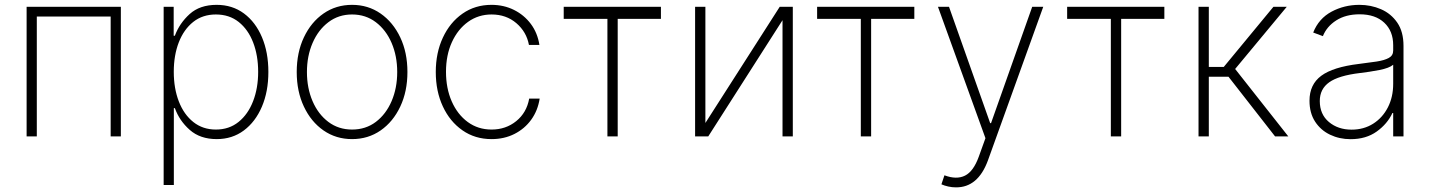

<svg xmlns="http://www.w3.org/2000/svg" viewBox="-20 -574 6018 808"><path d="M92 0V-545.5H488.6V0H445.7V-504.3H134.9V0Z M668.7 204.5V-545.5H710.9V-423.7H715.9Q735.4 -476.2 778.2 -514.9Q821 -553.6 891.7 -553.6Q957.7 -553.6 1006.6 -517.4Q1055.4 -481.2 1082.4 -417.4Q1109.4 -353.7 1109.4 -271.3Q1109.4 -188.9 1082.2 -125.2Q1055 -61.4 1006.2 -25Q957.4 11.4 892 11.4Q822.4 11.4 778.6 -27.3Q734.7 -66.1 715.9 -119H711.6V204.5ZM711.3 -271.7Q711.3 -202.1 732.6 -147Q753.9 -92 793.7 -60.4Q833.5 -28.8 888.5 -28.8Q944.2 -28.8 984 -60.9Q1023.8 -93 1045.1 -148.1Q1066.4 -203.1 1066.4 -271.7Q1066.4 -340.2 1045.5 -394.9Q1024.5 -449.6 984.7 -481.4Q945 -513.1 888.5 -513.1Q832.7 -513.1 793.1 -481.7Q753.6 -450.3 732.4 -395.8Q711.3 -341.3 711.3 -271.7Z M1461.6 11.4Q1394.2 11.4 1341.6 -25Q1289.1 -61.4 1258.9 -125.4Q1228.7 -189.3 1228.7 -271Q1228.7 -353 1258.9 -416.9Q1289.1 -480.8 1341.6 -517.2Q1394.2 -553.6 1461.6 -553.6Q1529.1 -553.6 1581.7 -517Q1634.2 -480.5 1664.4 -416.7Q1694.6 -353 1694.6 -271Q1694.6 -189.3 1664.4 -125.4Q1634.2 -61.4 1581.7 -25Q1529.1 11.4 1461.6 11.4ZM1461.6 -28.8Q1519.2 -28.8 1561.8 -61.1Q1604.4 -93.4 1628 -148.4Q1651.6 -203.5 1651.6 -271Q1651.6 -338.4 1628 -393.3Q1604.4 -448.2 1561.6 -480.6Q1518.8 -513.1 1461.6 -513.1Q1404.8 -513.1 1362 -480.6Q1319.2 -448.2 1295.5 -393.3Q1271.7 -338.4 1271.7 -271Q1271.7 -203.5 1295.3 -148.4Q1318.9 -93.4 1361.7 -61.1Q1404.5 -28.8 1461.6 -28.8Z M2048.7 11.4Q1979 11.4 1926.1 -25.6Q1873.2 -62.5 1843.6 -126.2Q1813.9 -190 1813.9 -271Q1813.9 -351.9 1843.8 -415.8Q1873.6 -479.8 1926.5 -516.7Q1979.4 -553.6 2048.3 -553.6Q2100.1 -553.6 2142.9 -532.3Q2185.7 -511 2214 -473.2Q2242.2 -435.4 2250 -384.9H2206Q2195.7 -440 2152.9 -476.6Q2110.1 -513.1 2048.7 -513.1Q1993.3 -513.1 1949.9 -482.1Q1906.6 -451 1881.7 -396.5Q1856.9 -342 1856.9 -271.7Q1856.9 -202.4 1881 -147.4Q1905.2 -92.3 1948.5 -60.5Q1991.8 -28.8 2048.7 -28.8Q2108.7 -28.8 2152.5 -64.3Q2196.4 -99.8 2207 -159.1H2251.1Q2243.3 -108.7 2215.6 -70.3Q2187.9 -32 2144.9 -10.3Q2101.9 11.4 2048.7 11.4Z M2352.3 -494.7V-545.5H2761.4V-494.7H2579.5V0H2536.2V-494.7Z M2948.5 -56.5 3261.4 -545.5H3316.4V0H3273.1V-489L2960.6 0H2905.2V-545.5H2948.5Z M3418.7 -494.7V-545.5H3827.8V-494.7H3646V0H3602.6V-494.7Z M4002.8 214.5Q3986.5 214.5 3970.5 210.9Q3954.5 207.4 3941.8 201.7L3954.5 163.7Q4005.3 182.9 4041 165.1Q4076.7 147.4 4099.1 85.2L4127.1 7.5L3927.2 -545.5H3973.7L4147 -55.8H4150.6L4323.9 -545.5H4370.4L4137.1 102.3Q4095.2 215.2 4002.8 214.5Z M4470.9 -494.7V-545.5H4880V-494.7H4698.2V0H4654.8V-494.7Z M5023.8 0V-545.5H5067.1V-292.3H5130L5339.1 -545.5H5395.2L5177.9 -283.7L5401.6 0H5345.9L5149.9 -251.1H5067.1V0Z M5663.7 11.7Q5616.8 11.7 5577.4 -7.1Q5538 -25.9 5514.4 -62.1Q5490.8 -98.4 5490.8 -150.2Q5490.8 -218.4 5540.3 -255.1Q5589.8 -291.9 5698.9 -305Q5740.4 -310 5773.1 -315Q5805.8 -320 5824.4 -330.1Q5843 -340.2 5843 -361.2V-383.9Q5843 -443.2 5805.4 -478.5Q5767.8 -513.8 5701.7 -513.8Q5643.5 -513.8 5603.3 -488.1Q5563.2 -462.4 5547.2 -421.9L5506.4 -437.1Q5529.8 -496.1 5583.6 -524.9Q5637.4 -553.6 5700.6 -553.6Q5749.3 -553.6 5791.5 -535.3Q5833.8 -517 5860.1 -478.9Q5886.4 -440.7 5886.4 -381V0H5843V-98.4H5839.8Q5818.5 -52.6 5773.6 -20.4Q5728.7 11.7 5663.7 11.7ZM5668 -28.4Q5719.1 -28.4 5758.7 -53.4Q5798.3 -78.5 5820.7 -122.2Q5843 -165.8 5843 -221.2V-301.5Q5826 -287.3 5784.6 -279.3Q5743.3 -271.3 5703.1 -266.7Q5613.6 -256 5573.9 -227.8Q5534.1 -199.6 5534.1 -148.8Q5534.1 -93 5572.4 -60.7Q5610.8 -28.4 5668 -28.4Z"/></svg>

Font: Inter UI Extra Light
Style: Regular
Weight: 200
Designer: Rasmus Andersson
Foundry: rsms
Version: 3.2;8d6f07862